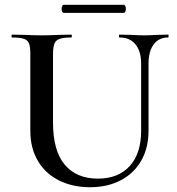

<svg xmlns="http://www.w3.org/2000/svg" viewBox="-20 -770 741 804"><path d="M481 -613Q478 -613 478 -619Q478 -625 481 -625L526 -624Q562 -622 586 -622Q604 -622 640 -624L684 -625Q686 -625 686 -619Q686 -613 684 -613Q645 -613 623.5 -584Q602 -555 602 -503V-223Q602 -151 571.5 -97.5Q541 -44 485.5 -15Q430 14 357 14Q284 14 227 -14.5Q170 -43 138.5 -96.5Q107 -150 107 -222V-544Q107 -574 101.5 -588Q96 -602 80 -607.5Q64 -613 31 -613Q28 -613 28 -619Q28 -625 31 -625L83 -624Q127 -622 154 -622Q184 -622 228 -624L278 -625Q281 -625 281 -619Q281 -613 278 -613Q245 -613 229 -607Q213 -601 207.5 -586.5Q202 -572 202 -542V-257Q202 -139 251 -80.5Q300 -22 390 -22Q475 -22 523 -74.5Q571 -127 571 -222V-503Q571 -555 547.5 -584Q524 -613 481 -613ZM238 -733Q238 -740 240.5 -745Q243 -750 247 -750H498Q502 -750 504.5 -745Q507 -740 507 -733Q507 -726 504.5 -721Q502 -716 498 -716H247Q243 -716 240.5 -721Q238 -726 238 -733Z"/></svg>

Font: Cormorant SC SemiBold
Style: Regular
Weight: 600
Designer: Christian Thalmann (Catharsis Fonts)
Version: Version 3.000